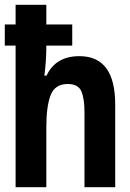

<svg xmlns="http://www.w3.org/2000/svg" viewBox="-20 -780 540 800"><path d="M173 -249Q173 -337 191 -383.5Q209 -430 262 -430Q306 -430 319 -399.5Q332 -369 332 -313V0H460V-345Q460 -546 311 -546Q212 -546 174 -465H165Q173 -529 173 -584V-590H281V-678H173V-760H45V-678H0V-590H45V0H173Z"/></svg>

Font: Noto Sans Mono UI Condensed
Style: Bold
Weight: 700
Width: 3
Designer: Monotype Design team
Foundry: Monotype Imaging Inc.
Version: 1.000